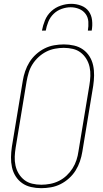

<svg xmlns="http://www.w3.org/2000/svg" viewBox="-20 -975 540 1003"><path d="M195 8Q168 8 142 2Q116 -4 95.5 -18.5Q75 -33 61.5 -54.5Q48 -76 42.5 -101.5Q37 -127 37.5 -154Q38 -181 42 -208L99 -553Q103 -578 111.5 -603Q120 -628 134 -650.5Q148 -673 168.5 -691.5Q189 -710 213 -722Q237 -734 263 -738.5Q289 -743 314 -743Q341 -743 367 -737Q393 -731 413.5 -716.5Q434 -702 447.5 -680.5Q461 -659 466.5 -633.5Q472 -608 471.5 -581Q471 -554 467 -527L410 -182Q406 -157 397.5 -132Q389 -107 375 -84.5Q361 -62 340.5 -43.5Q320 -25 296 -13Q272 -1 246 3.5Q220 8 195 8ZM196 -10Q218 -10 242 -14.5Q266 -19 288 -30Q310 -41 328 -58Q346 -75 359 -95.5Q372 -116 379.5 -139Q387 -162 390 -185L447 -530Q451 -554 452 -578Q453 -602 448 -625Q443 -648 431 -667.5Q419 -687 401.5 -700.5Q384 -714 361 -719.5Q338 -725 313 -725Q291 -725 267 -720.5Q243 -716 221.5 -705Q200 -694 181.5 -677Q163 -660 150 -639.5Q137 -619 130 -596Q123 -573 119 -550L62 -205Q58 -181 57 -157Q56 -133 61 -110Q66 -87 78 -67.5Q90 -48 107.5 -34.5Q125 -21 148 -15.5Q171 -10 196 -10ZM199 -815Q204 -842 215 -869Q226 -896 247.5 -916Q269 -936 297 -945.5Q325 -955 352 -955Q379 -955 404 -945.5Q429 -936 443.5 -916Q458 -896 461 -869Q464 -842 459 -815H439Q443 -838 441.5 -861.5Q440 -885 427 -902.5Q414 -920 393 -928.5Q372 -937 349 -937Q326 -937 302 -928.5Q278 -920 260 -902.5Q242 -885 232.5 -861.5Q223 -838 219 -815Z"/></svg>

Font: Iosevka Thin Oblique
Style: Regular
Weight: 100
Italic angle: -9°
Monospace: yes
Designer: Belleve Invis
Foundry: Belleve Invis
Version: Version 32.5.0; ttfautohint (v1.8.4)